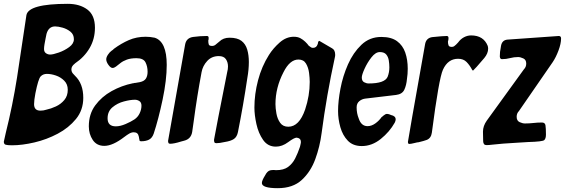

<svg xmlns="http://www.w3.org/2000/svg" viewBox="-54 -755 2951 1003"><path d="M9 4Q-15 4 -24.5 1Q-34 -2 -34 -15Q-34 -18 -24 -60Q12 -204 35 -350L84 -676Q95 -735 300 -735Q362 -735 402 -705.5Q442 -676 442 -610Q442 -552 414.5 -504.5Q387 -457 338 -424L336 -422Q319 -409 319 -393Q319 -381 326 -372Q327 -370 338 -359Q381 -318 381 -244Q381 -180 343 -133.5Q305 -87 247.5 -56.5Q190 -26 126 -11Q62 4 9 4ZM208 -470Q223 -470 253 -480.5Q283 -491 307.5 -509Q332 -527 332 -550Q332 -575 314 -589.5Q296 -604 273 -610.5Q250 -617 234 -617Q200 -617 189 -578Q187 -568 184 -553.5Q181 -539 178.5 -524Q176 -509 176 -499Q176 -484 186 -477Q196 -470 208 -470ZM157 -177Q174 -177 188 -182Q212 -187 238 -199Q264 -211 282 -232.5Q300 -254 300 -286Q300 -315 281.5 -333.5Q263 -352 238 -360.5Q213 -369 191 -369Q171 -369 158.5 -356Q146 -343 131 -268Q124 -231 124 -211Q124 -177 157 -177Z M491 7Q451 7 430.5 -24Q410 -55 410 -95Q410 -159 443.5 -204.5Q477 -250 529 -279Q581 -308 640 -320H642Q648 -322 654 -322L677 -326Q700 -331 708.5 -345Q717 -359 717 -380Q717 -408 706 -429.5Q695 -451 659 -451Q629 -451 608.5 -443.5Q588 -436 574.5 -425Q561 -414 551.5 -407Q542 -400 534 -400Q524 -400 512.5 -416Q501 -432 501 -445Q501 -456 510 -469.5Q519 -483 529 -490Q536 -494 541 -500Q579 -528 619 -545.5Q659 -563 707 -563Q730 -563 754 -558Q817 -538 817 -416Q817 -337 795.5 -235Q774 -133 749 -57Q741 -34 724.5 -25.5Q708 -17 683 -17Q676 -17 675 -21Q674 -25 674 -26Q674 -27 673.5 -29.5Q673 -32 672.5 -33Q672 -34 672 -37.5Q672 -41 671 -42Q667 -64 645 -64Q633 -64 621 -57Q609 -50 596 -40Q535 7 491 7ZM551 -95Q574 -95 602 -107Q630 -119 648 -131Q666 -143 675.5 -163Q685 -183 685 -203Q685 -220 674 -227Q663 -234 651 -234Q627 -234 593 -225Q559 -216 533.5 -194.5Q508 -173 508 -137Q508 -95 551 -95Z M835 -4Q828 -4 826 -8.5Q824 -13 824 -19L913 -522Q919 -557 955 -562Q991 -567 1027 -567Q1036 -567 1036 -557Q1036 -551 1035.5 -548.5Q1035 -546 1034.5 -545Q1034 -544 1034 -543Q1034 -531 1036.5 -523Q1039 -515 1054 -515Q1066 -515 1075 -524L1092 -538Q1112 -558 1145 -558Q1186 -558 1207.5 -541.5Q1229 -525 1237.5 -496Q1246 -467 1246 -431Q1246 -392 1238 -347Q1217 -205 1189 -65Q1184 -40 1168 -29Q1152 -18 1119 -13Q1093 -7 1076 -7Q1068 -7 1066 -12Q1064 -17 1064 -24L1065 -30Q1075 -87 1133 -379Q1137 -393 1137 -408Q1137 -430 1126 -446Q1115 -462 1089 -462Q1052 -462 1028.5 -436.5Q1005 -411 999 -378Q975 -250 958 -122L950 -66Q944 -29 908 -20L893 -16Q855 -4 835 -4Z M1397 228Q1314 228 1314 201Q1314 188 1331 161Q1342 139 1357 135Q1366 133 1376 133L1388 134Q1428 134 1451 117Q1474 100 1488 72.5Q1502 45 1513 12Q1518 -8 1518 -13Q1518 -33 1496 -36Q1483 -36 1451.5 -12.5Q1420 11 1387 11Q1345 11 1320.5 -24Q1296 -59 1285.5 -107Q1275 -155 1275 -193Q1275 -263 1294 -335.5Q1313 -408 1351 -468Q1373 -503 1407 -533Q1441 -563 1481 -563Q1501 -563 1515 -555.5Q1529 -548 1540.5 -537Q1552 -526 1559 -516Q1561 -515 1564 -512.5Q1567 -510 1571 -507.5Q1575 -505 1581 -505Q1599 -505 1605 -523Q1606 -527 1607 -529V-532Q1608 -533 1608 -534V-536Q1609 -537 1609 -537L1611 -540Q1611 -541 1612 -541Q1614 -541 1615 -541Q1616 -541 1651 -520Q1665 -511 1681 -502.5Q1697 -494 1697 -468Q1697 -462 1695 -454Q1652 -257 1626 -59Q1617 11 1593 76.5Q1569 142 1522.5 185Q1476 228 1397 228ZM1452 -93Q1509 -93 1540 -183Q1564 -255 1564 -327Q1564 -347 1560.5 -374.5Q1557 -402 1544.5 -423Q1532 -444 1505 -444Q1460 -444 1427 -378Q1385 -297 1385 -211Q1385 -190 1390 -162Q1395 -134 1409.5 -113.5Q1424 -93 1452 -93Z M1836 8Q1790 8 1763 -20Q1736 -48 1724 -90.5Q1712 -133 1712 -175Q1712 -226 1724.5 -292Q1737 -358 1764 -419Q1791 -480 1834 -521Q1877 -562 1938 -562Q1990 -562 2020 -540Q2050 -518 2063 -480.5Q2076 -443 2076 -396Q2076 -368 2072 -343Q2069 -309 2058 -286Q2047 -263 2015 -259L1855 -240Q1837 -238 1823 -226.5Q1809 -215 1809 -194Q1809 -163 1820 -136Q1833 -96 1866 -96Q1887 -96 1907 -110.5Q1927 -125 1940 -144H1941L1949 -151Q1960 -160 1967 -160Q1972 -160 1979 -158Q1986 -156 1989 -154Q2013 -149 2013 -131Q2013 -124 2008 -114Q1981 -66 1935 -29Q1889 8 1836 8ZM1872 -319Q1956 -319 1971 -354Q1980 -377 1980 -403Q1980 -421 1977 -439.5Q1974 -458 1963.5 -470.5Q1953 -483 1930 -483Q1908 -483 1886.5 -455.5Q1865 -428 1850.5 -396Q1836 -364 1836 -350Q1836 -332 1848 -325.5Q1860 -319 1872 -319Z M2084 -3Q2077 -3 2077 -14Q2077 -21 2167 -526Q2173 -556 2203 -561Q2260 -567 2280 -567Q2289 -567 2289 -556Q2289 -546 2286 -538Q2286 -527 2289 -518.5Q2292 -510 2306 -510Q2314 -510 2319 -514Q2324 -518 2328.5 -522Q2333 -526 2339 -533Q2352 -551 2370 -560.5Q2388 -570 2407 -570Q2472 -570 2494 -515Q2496 -507 2496 -501Q2496 -476 2476 -452Q2425 -392 2419 -388Q2418 -387 2417.5 -386.5Q2417 -386 2417 -386Q2417 -386 2415.5 -387Q2414 -388 2413.5 -389Q2413 -390 2412 -391Q2400 -414 2383.5 -431Q2367 -448 2339 -448Q2286 -448 2260 -391Q2239 -346 2202 -62Q2198 -33 2175 -24Q2162 -19 2133 -12Q2127 -12 2112 -8Q2092 -3 2084 -3Z M2487 3Q2471 3 2470 -17L2469 -67Q2469 -97 2489 -125L2683 -393Q2695 -405 2695 -423Q2695 -443 2679.5 -450Q2664 -457 2653 -457Q2631 -457 2610.5 -451.5Q2590 -446 2568 -446Q2558 -446 2557 -460Q2557 -485 2562 -507L2563 -514Q2568 -545 2596 -548L2865 -567Q2877 -567 2877 -554Q2877 -527 2863.5 -491Q2850 -455 2833 -430L2657 -175Q2645 -163 2645 -145Q2645 -124 2660.5 -117Q2676 -110 2688 -110Q2711 -110 2732.5 -112.5Q2754 -115 2777 -115Q2793 -115 2795.5 -100.5Q2798 -86 2798 -52Q2798 -31 2789 -23Q2780 -15 2705 -13L2656 -10Q2564 -5 2515 1Q2501 3 2487 3Z"/></svg>

Font: Bangerz
Style: Regular
Weight: 400
Designer: vernon adams
Foundry: Vernon Adams
Version: Version 2.10;February 7, 2025;FontCreator 13.0.0.2683 64-bit